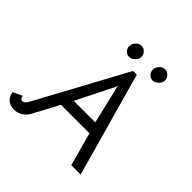

<svg xmlns="http://www.w3.org/2000/svg" viewBox="-230 -1013 1199 1199"><g transform="rotate(45 369.5 -414.0)"><path d="M-15 -63 46 -91Q47 -79 52.5 -72Q58 -65 66 -65Q86 -65 102 -96L423 -688H456L649 1H566L506 -220H254L162 -48Q148 -22 122 -6.5Q96 9 71 9Q31 9 9.5 -11Q-12 -31 -15 -63ZM483 -294 423 -548V-563L420 -548L293 -294ZM296 -781Q296 -802 312.5 -819.5Q329 -837 349 -837Q369 -837 383.5 -822Q398 -807 398 -787Q398 -766 380.5 -749Q363 -732 343 -732Q324 -732 310 -746.5Q296 -761 296 -781ZM504 -781Q504 -802 520.5 -819.5Q537 -837 557 -837Q577 -837 591.5 -822Q606 -807 606 -787Q606 -766 588.5 -749Q571 -732 551 -732Q532 -732 518 -746.5Q504 -761 504 -781Z"/></g></svg>

Font: Bellota
Style: Bold Italic
Weight: 700
Italic angle: -7.5°
Designer: Kemie Guaida
Foundry: Kemie Guaida
Version: Version 4.001